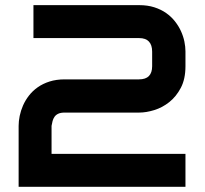

<svg xmlns="http://www.w3.org/2000/svg" viewBox="-20 -720 792 740"><path d="M694.8 0H51.8V-234.9Q51.8 -252.9 55.9 -273.2Q60.1 -293.5 68.8 -313.5Q77.6 -333.5 91.6 -351.6Q105.5 -369.6 125.2 -383.5Q145 -397.5 170.9 -405.8Q196.8 -414.1 229.5 -414.1H515.6Q541.5 -414.1 554 -427Q566.4 -439.9 566.4 -464.8V-521Q566.4 -546.9 553.7 -560.1Q541 -573.2 516.6 -573.2H108.9V-700.2H516.6Q548.8 -700.2 574.7 -691.9Q600.6 -683.6 620.4 -669.7Q640.1 -655.8 654.3 -637.7Q668.5 -619.6 677.5 -599.9Q686.5 -580.1 690.7 -559.8Q694.8 -539.6 694.8 -522V-464.8Q694.8 -415.5 677 -381.6Q659.2 -347.7 632.3 -326.4Q605.5 -305.2 574.5 -295.7Q543.5 -286.1 516.6 -286.1H229.5Q213.9 -286.1 204.6 -281.7Q195.3 -277.3 190.2 -270Q185.1 -262.7 182.6 -253.4Q180.2 -244.1 178.7 -234.9V-127H694.8Z"/></svg>

Font: Audiowide
Style: Regular
Weight: 400
Designer: Astigmatic (AOETI)
Foundry: Astigmatic (AOETI)
Version: Version 1.002